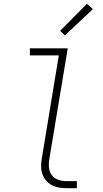

<svg xmlns="http://www.w3.org/2000/svg" viewBox="-20 -989 540 1009"><path d="M331 0Q310 0 289.5 -3.5Q269 -7 251.5 -16.5Q234 -26 221.5 -41Q209 -56 202.5 -75Q196 -94 196 -115Q196 -136 200 -158L289 -698H137V-735H336L239 -152Q235 -129 237.5 -106.5Q240 -84 253 -67.5Q266 -51 287 -44Q308 -37 331 -37H384V0ZM321 -803 296 -827 437 -969 468 -941Z"/></svg>

Font: Iosevka SS04 Extralight
Style: Italic
Weight: 200
Italic angle: -9°
Monospace: yes
Designer: Belleve Invis
Foundry: Belleve Invis
Version: Version 19.0.0; ttfautohint (v1.8.4)